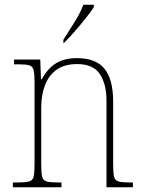

<svg xmlns="http://www.w3.org/2000/svg" viewBox="-20 -786 604 806"><path d="M34 0V-20H52Q86 -20 101.5 -24Q117 -28 121 -44Q125 -60 125 -95V-442Q125 -476 121 -492Q117 -508 102.5 -512Q88 -516 58 -516H39V-536H149L152 -453H155Q181 -500 216 -521Q251 -542 303 -542Q383 -542 419 -497Q455 -452 455 -359V-95Q455 -60 459 -44Q463 -28 478.5 -24Q494 -20 527 -20H538V0H427V-365Q427 -432 399.5 -474.5Q372 -517 304 -517Q250 -517 217 -493Q184 -469 168.5 -427.5Q153 -386 153 -334V-95Q153 -60 157 -44Q161 -28 176.5 -24Q192 -20 226 -20H238V0ZM246 -619Q268 -653 292.5 -692.5Q317 -732 330 -766H374V-756Q363 -739 341 -711Q319 -683 294 -654.5Q269 -626 249 -606H246Z"/></svg>

Font: Noto Serif Georgian SemiCondensed Thin
Style: Regular
Weight: 100
Width: 4
Designer: Monotype Design Team, Akaki Razmadze
Foundry: Google LLC
Version: Version 2.003; ttfautohint (v1.8.4.7-5d5b)